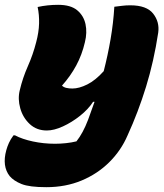

<svg xmlns="http://www.w3.org/2000/svg" viewBox="-59 -576 679 796"><path d="M97 -547Q138 -556 182 -556Q234 -556 261 -533.5Q288 -511 295.5 -476Q303 -441 293 -401Q281 -349 257 -304.5Q233 -260 198 -221Q205 -214 216.5 -211.5Q228 -209 241 -209Q269 -209 303 -226Q337 -243 371 -281Q388 -347 399.5 -414Q411 -481 415 -548Q432 -550 447.5 -552Q463 -554 481 -554Q549 -554 576 -519.5Q603 -485 597 -441Q579 -322 546.5 -216.5Q514 -111 470 -15Q443 48 394 96.5Q345 145 279 172.5Q213 200 133 200Q63 200 30.5 187Q-2 174 -19 154Q-51 113 -33 47Q-29 32 -22 16.5Q-15 1 -3 -15H3Q33 1 77.5 10.5Q122 20 169 20Q191 20 214.5 17.5Q238 15 258 10Q285 -24 306 -79Q320 -118 333 -154H327Q307 -123 273 -96Q239 -69 202 -52Q165 -35 135 -35Q93 -35 64.5 -61.5Q36 -88 25 -127Q14 -166 23 -202Q35 -253 56.5 -301.5Q78 -350 91 -401Q102 -442 103 -478.5Q104 -515 97 -547Z"/></svg>

Font: Recursive Sn Csl St Blk
Style: Italic
Weight: 900
Italic angle: -15°
Version: Version 1.079;hotconv 1.0.112;makeotfexe 2.5.65598; ttfautoh